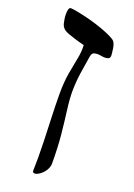

<svg xmlns="http://www.w3.org/2000/svg" viewBox="-161 -680 686 982"><g transform="rotate(20 181.5 -189.0)"><path d="M162 240Q157 240 153 237.5Q149 235 150 225Q151 200 151 159Q151 118 149.5 69.5Q148 21 146 -28Q144 -77 143 -118.5Q142 -160 142 -186Q142 -251 150.5 -300Q159 -349 167 -388Q175 -427 173 -463Q144 -470 120.5 -477.5Q97 -485 86 -489Q72 -494 62 -500Q52 -506 45.5 -517Q39 -528 36 -550Q33 -565 33 -580.5Q33 -596 36 -607Q39 -618 48 -618Q64 -617 93.5 -611Q123 -605 157 -596Q191 -587 223 -575.5Q255 -564 278 -553Q301 -542 308 -533Q316 -521 319.5 -500.5Q323 -480 324 -460Q324 -445 312 -442Q300 -439 289 -440Q262 -445 248 -443.5Q234 -442 229 -436Q224 -430 222 -419Q214 -370 207 -324Q200 -278 199 -224Q199 -179 206.5 -122.5Q214 -66 221 4Q228 74 228 165Q226 186 214 203Q202 220 187 230Q172 240 162 240Z"/></g></svg>

Font: Noto Rashi Hebrew Medium
Style: Regular
Weight: 500
Version: Version 1.006